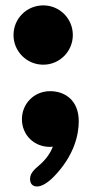

<svg xmlns="http://www.w3.org/2000/svg" viewBox="-20 -512 334 696"><path d="M137 -277.5C196 -277.5 244 -325.5 244 -385C244 -445 196 -492.5 137 -492.5C77 -492.5 29 -445 29 -385C29 -325.5 77 -277.5 137 -277.5ZM161.5 -181.5C103.5 -181.5 59.5 -136 59.5 -80C59.5 -22.5 103.5 20.5 161.5 20.5C164.5 20.5 168 20 171.5 19.5C162 45 144.5 68.5 119.5 89.5C94 110.5 89 123.5 89 137.5C89 155 99.5 164 114.5 164C127.5 164 148.5 155.5 175 128.5C249 52.5 265.5 -23.5 265.5 -72.5C265.5 -147.5 216.5 -181.5 161.5 -181.5Z"/></svg>

Font: RTM Light Light
Style: Regular
Weight: 300
Designer: after Tyler Finck
Foundry: An Endless Supply
Version: Version 1.000;Glyphs 3.2.1 (3258)